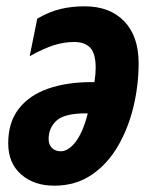

<svg xmlns="http://www.w3.org/2000/svg" viewBox="-20 -578 481 608"><path d="M152 10Q87 10 46.5 -26Q6 -62 6 -124Q6 -190 39 -233Q72 -276 131.5 -297Q191 -318 270 -318H279Q281 -330 282 -341.5Q283 -353 283 -363Q283 -408 266 -426.5Q249 -445 215 -445Q182 -445 149.5 -434.5Q117 -424 74 -400L98 -519Q136 -541 171.5 -549.5Q207 -558 248 -558Q328 -558 373.5 -510.5Q419 -463 419 -378Q419 -308 402.5 -239.5Q386 -171 353 -114.5Q320 -58 269.5 -24Q219 10 152 10ZM172 -99Q197 -99 220 -129.5Q243 -160 258 -219H252Q184 -219 159 -196Q134 -173 134 -138Q134 -120 144.5 -109.5Q155 -99 172 -99Z"/></svg>

Font: Noto Sans ExtraCondensed ExtraBold
Style: Italic
Weight: 800
Width: 2
Italic angle: -12°
Designer: Monotype Design Team
Foundry: Monotype Imaging Inc.
Version: Version 2.013; ttfautohint (v1.8.4.7-5d5b)